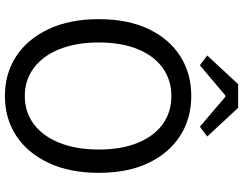

<svg xmlns="http://www.w3.org/2000/svg" viewBox="-124 -853 990 782"><g transform="rotate(90 371.0 -462.0)"><path d="M371 13Q279 13 208.5 -33.5Q138 -80 98 -166Q58 -252 58 -369Q58 -487 98 -571.5Q138 -656 208.5 -701Q279 -746 371 -746Q463 -746 533.5 -700.5Q604 -655 644 -571Q684 -487 684 -369Q684 -252 644 -166Q604 -80 533.5 -33.5Q463 13 371 13ZM371 -68Q437 -68 486 -105Q535 -142 562 -210Q589 -278 589 -369Q589 -461 562 -527.5Q535 -594 486 -629.5Q437 -665 371 -665Q306 -665 256.5 -629.5Q207 -594 180 -527.5Q153 -461 153 -369Q153 -278 180 -210Q207 -142 256.5 -105Q306 -68 371 -68ZM246 -781 206 -811 323 -937H419L536 -811L496 -781L374 -885H369Z"/></g></svg>

Font: Noto Sans KR Thin
Style: Regular
Weight: 400
Version: Version 2.004-H2;hotconv 1.0.118;makeotfexe 2.5.65603